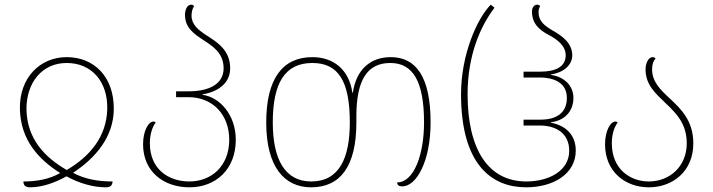

<svg xmlns="http://www.w3.org/2000/svg" viewBox="-20 -790 3046 820"><path d="M108 10C158 10 212 -8 264 -37C319 -7 377 10 432 10C451 10 459 3 461 -15C398 -15 342 -25 292 -52C388 -115 465 -205 466 -324C467 -463 381 -546 265 -546C150 -546 62 -457 65 -324C68 -192 145 -109 237 -51C191 -25 139 -15 80 -15C80 1 88 10 108 10ZM265 -64C171 -118 95 -197 93 -324C93 -437 159 -521 265 -521C371 -521 441 -442 438 -324C435 -206 364 -122 265 -64Z M789 10C902 10 987 -67 987 -193C987 -299 919 -375 845 -385V-387C907 -397 963 -432 963 -498C963 -577 907 -610 859 -641C826 -663 798 -685 798 -724C798 -738 802 -754 809 -764C806 -768 801 -770 796 -770C779 -770 770 -747 770 -727C770 -673 806 -647 844 -622C888 -593 935 -565 935 -498C935 -434 878 -400 785 -400H732V-375H785C888 -375 959 -301 959 -193C959 -79 881 -15 789 -15C698 -15 620 -69 620 -178C620 -214 629 -245 645 -267C642 -270 639 -271 636 -271C613 -271 591 -229 591 -174C591 -56 680 10 789 10Z M1309 10C1433 10 1502 -79 1502 -267V-293C1502 -446 1547 -521 1647 -521C1744 -521 1791 -442 1791 -267C1791 -130 1748 -11 1676 -11C1677 1 1684 6 1698 6C1759 6 1819 -102 1819 -267C1819 -463 1756 -546 1649 -546C1561 -546 1501 -492 1487 -394H1485C1471 -492 1405 -546 1314 -546C1187 -546 1117 -454 1117 -267C1117 -79 1193 10 1309 10ZM1309 -15C1198 -15 1145 -108 1145 -267C1145 -434 1196 -521 1314 -521C1426 -521 1474 -442 1474 -267C1474 -115 1429 -15 1309 -15Z M2227 10C2343 10 2439 -47 2439 -147C2439 -214 2396 -254 2333 -266V-268C2387 -274 2429 -311 2429 -372C2429 -426 2387 -463 2333 -470V-472C2387 -480 2424 -512 2424 -554C2424 -606 2380 -637 2343 -658C2305 -680 2280 -700 2280 -738C2280 -748 2282 -755 2287 -764C2284 -768 2279 -770 2274 -770C2261 -770 2252 -757 2252 -741C2252 -691 2281 -663 2323 -641C2360 -622 2396 -594 2396 -554C2396 -503 2350 -484 2288 -484H2216V-459H2284C2356 -459 2401 -430 2401 -372C2401 -307 2356 -279 2288 -279H2216V-254H2284C2360 -254 2411 -217 2411 -146C2411 -59 2322 -15 2228 -15C2065 -15 1977 -152 1977 -388C1977 -551 2030 -676 2092 -757L2076 -770C2019 -713 1949 -559 1949 -388C1949 -83 2083 10 2227 10Z M2751 10C2851 10 2941 -56 2941 -178C2941 -275 2888 -325 2840 -370C2800 -407 2765 -441 2765 -494C2765 -514 2770 -530 2780 -540C2777 -544 2772 -546 2767 -546C2749 -546 2737 -519 2737 -494C2737 -427 2780 -391 2822 -350C2867 -307 2913 -263 2913 -178C2913 -78 2839 -15 2751 -15C2672 -15 2593 -67 2593 -178C2593 -214 2602 -245 2618 -267C2615 -270 2612 -271 2609 -271C2586 -271 2564 -229 2564 -174C2564 -56 2651 10 2751 10Z"/></svg>

Font: Noto Serif Georgian Thin
Style: Regular
Weight: 100
Designer: Monotype Design Team, Akaki Razmadze
Foundry: Google LLC
Version: Version 2.003